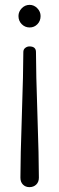

<svg xmlns="http://www.w3.org/2000/svg" viewBox="-20 -764 244 790"><path d="M56 -698C56 -684.7 60.5 -673.5 69.5 -664.5C78.5 -655.5 89.3 -651 102 -651C114.7 -651 125.3 -655.5 134 -664.5C142.7 -673.5 147 -684.7 147 -698C147 -710 142.5 -720.7 133.5 -730C124.5 -739.3 114 -744 102 -744C89.3 -744 78.5 -739.3 69.5 -730C60.5 -720.7 56 -710 56 -698ZM64 -33C64 -21 67.5 -11.5 74.5 -4.5C81.5 2.5 90.3 6 101 6C112.3 6 121.7 2.5 129 -4.5C136.3 -11.5 140 -21 140 -33C140 -87.7 138 -173.8 134 -291.5C130 -409.2 128 -495.3 128 -550C128 -565.3 119 -573 101 -573C95 -573 89.3 -571 84 -567C78.7 -563 76 -557.3 76 -550C76 -495.3 74 -409.2 70 -291.5C66 -173.8 64 -87.7 64 -33Z"/></svg>

Font: Terminal Dosis
Style: Book
Weight: 400
Designer: EdgarTolentino, PabloImpallari, IginoMarini
Foundry: EdgarTolentino, PabloImpallari, IginoMarini
Version: Version 1.006